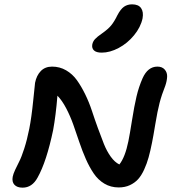

<svg xmlns="http://www.w3.org/2000/svg" viewBox="-20 -905 816 893"><path d="M453.1 -660.2Q428.2 -660.2 417.2 -670.4Q406.2 -680.7 409.2 -698.2Q412.1 -712.4 421.9 -723.1Q431.6 -733.9 455.1 -750Q482.9 -769.5 497.3 -787.1Q511.7 -804.7 525.9 -834Q541 -862.8 556.9 -873.8Q572.8 -884.8 594.2 -884.8Q624 -884.8 636.2 -867.2Q648.4 -849.6 643.1 -819.8Q634.3 -778.3 603.5 -741Q572.8 -703.6 532 -681.9Q491.2 -660.2 453.1 -660.2ZM85 -32.2Q59.6 -32.2 47.1 -45.7Q34.7 -59.1 39.1 -83Q41.5 -95.7 50.3 -114.7Q59.1 -133.8 69.3 -153.6Q79.6 -173.3 92.8 -214.1Q106 -254.9 116.2 -306.2Q126.5 -357.9 134.5 -437.5Q142.6 -517.1 143.1 -520Q149.9 -554.2 169.9 -574.7Q189.9 -595.2 222.2 -595.2Q257.8 -595.2 287.6 -577.9Q317.4 -560.5 337.6 -532.2Q357.9 -503.9 376.2 -466.6Q394.5 -429.2 407.5 -389.6Q420.4 -350.1 435.1 -309.8Q449.7 -269.5 463.1 -235.8Q476.6 -202.1 495.1 -176.3Q513.7 -150.4 535.2 -140.1Q562 -173.8 577.1 -248Q583.5 -279.3 594 -345.7Q604.5 -412.1 615 -456.5Q625.5 -501 643.1 -541Q667.5 -595.2 711.9 -595.2Q734.4 -595.2 746.3 -581.3Q758.3 -567.4 757.3 -547.9Q756.3 -528.3 749 -506.8Q731.9 -463.9 722.2 -426.3Q712.4 -388.7 702.4 -327.9Q692.4 -267.1 687 -241.2Q679.2 -201.7 671.1 -172.9Q663.1 -144 650.4 -116.2Q637.7 -88.4 622.1 -71.3Q606.4 -54.2 583.7 -43.7Q561 -33.2 532.2 -33.2Q495.1 -33.2 465.6 -50.8Q436 -68.4 415.8 -98.4Q395.5 -128.4 379.2 -165.5Q362.8 -202.6 348.6 -244.9Q334.5 -287.1 320.8 -325.7Q307.1 -364.3 288.1 -400.9Q269 -437.5 247.1 -460Q239.7 -368.2 227.1 -299.8Q196.3 -152.8 154.8 -79.1Q129.4 -32.2 85 -32.2Z"/></svg>

Font: Shantell Sans Irregular Bouncy
Style: Italic
Weight: 500
Italic angle: -11.31°
Designer: Stephen Nixon, Anya Danilova, Shantell Martin
Foundry: Arrow Type
Version: Version 1.006;[9816181b4]